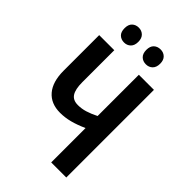

<svg xmlns="http://www.w3.org/2000/svg" viewBox="-264 -1006 1106 1106"><g transform="rotate(45 289.0 -453.0)"><path d="M500 0H377V-280Q331 -259 290.5 -248.5Q250 -238 211 -238Q136 -238 95 -286Q54 -334 54 -424V-714H177V-453Q177 -396 194.5 -369Q212 -342 252 -342Q282 -342 311.5 -351Q341 -360 377 -378V-714H500ZM129 -846Q129 -876 145 -891Q161 -906 185 -906Q209 -906 225 -890.5Q241 -875 241 -846Q241 -816 225 -800.5Q209 -785 185 -785Q161 -785 145 -800Q129 -815 129 -846ZM306 -846Q306 -876 322 -891Q338 -906 363 -906Q387 -906 403 -890.5Q419 -875 419 -846Q419 -816 403 -800.5Q387 -785 363 -785Q338 -785 322 -800.5Q306 -816 306 -846Z"/></g></svg>

Font: Avrile Sans Condensed SemiBold
Style: Regular
Weight: 600
Width: 3
Designer: Monotype Design Team
Foundry: Monotype Imaging Inc.
Version: Version 2.001;September 10, 2019;FontCreator 11.5.0.2425 64-